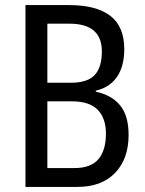

<svg xmlns="http://www.w3.org/2000/svg" viewBox="-20 -734 569 754"><path d="M252 -714Q358 -714 413 -672Q468 -630 468 -541Q468 -473 439 -431.5Q410 -390 356 -378V-374Q418 -361 451.5 -320.5Q485 -280 485 -204Q485 -110 432 -55Q379 0 284 0H80V-714ZM257 -409Q324 -409 352 -439.5Q380 -470 380 -532Q380 -641 253 -641H166V-409ZM166 -336V-74H272Q337 -74 366.5 -109Q396 -144 396 -209Q396 -270 363.5 -303Q331 -336 263 -336Z"/></svg>

Font: Noto Sans Thai Cond
Style: Regular
Weight: 400
Width: 3
Designer: Monotype Design Team
Foundry: Monotype Imaging Inc.
Version: Version 2.002; ttfautohint (v1.8.4.7-5d5b)